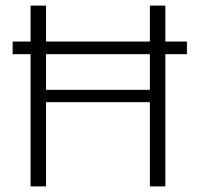

<svg xmlns="http://www.w3.org/2000/svg" viewBox="-20 -664 711 684"><path d="M89 0V-471H25V-516H89V-644H144V-516H514V-644H569V-516H646V-471H569V0H514V-300H144V0ZM144 -344H514V-471H144Z"/></svg>

Font: Kanit ExtraLight
Style: Regular
Weight: 275
Designer: Katatrad Team
Foundry: CadsonDemak
Version: Version 2.000; ttfautohint (v1.8.3)